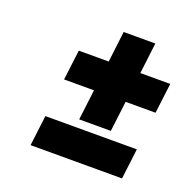

<svg xmlns="http://www.w3.org/2000/svg" viewBox="-99 -683 732 724"><g transform="rotate(20 267.5 -321.5)"><path d="M406 -582 391 -458H511L496 -337H376L361 -215H234L249 -337H129L144 -458H264L279 -582ZM477 -183 462 -61H95L110 -183Z"/></g></svg>

Font: Josefin Sans
Style: Bold Italic
Weight: 700
Italic angle: -7°
Designer: Santiago Orozco
Foundry: Typemade
Version: Version 2.000